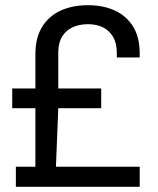

<svg xmlns="http://www.w3.org/2000/svg" viewBox="-20 -718 609 738"><path d="M41 0V-77H116V-302H27V-378H116V-510Q116 -572 141.5 -614Q167 -656 212.5 -677Q258 -698 318 -698Q377 -698 421.5 -677.5Q466 -657 491.5 -616Q517 -575 517 -512V-497H429V-514Q429 -552 414.5 -576.5Q400 -601 375.5 -613Q351 -625 318 -625Q285 -625 259 -613Q233 -601 218.5 -577Q204 -553 204 -517V-378H369V-302H204L195 -77H517V0Z"/></svg>

Font: Archivo SemiBold
Style: Regular
Weight: 400
Version: Version 2.001